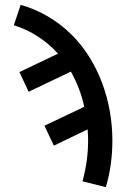

<svg xmlns="http://www.w3.org/2000/svg" viewBox="-20 -548 540 791"><path d="M416 223 320 199Q331 158 337 116Q343 74 343 31Q343 20 342.5 8.5Q342 -3 341 -15L202 52L163 -30L327 -108Q319 -146 305 -182.5Q291 -219 272 -253L98 -170L60 -251L219 -327Q182 -368 135.5 -398Q89 -428 37 -444L65 -528Q123 -512 176 -481Q229 -450 272 -408Q315 -366 347.5 -314Q380 -262 401 -205.5Q422 -149 432.5 -89Q443 -29 443 31Q443 80 436.5 128Q430 176 416 223Z"/></svg>

Font: Iosevka Curly Slab Semibold
Style: Regular
Weight: 600
Monospace: yes
Designer: Belleve Invis
Foundry: Belleve Invis
Version: Version 22.1.2; ttfautohint (v1.8.4)